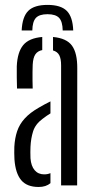

<svg xmlns="http://www.w3.org/2000/svg" viewBox="-20 -757 388 784"><path d="M174 -737Q228 -737 252.5 -712.8Q277 -688.5 279 -632.5H236Q235.5 -668.5 221.5 -683.8Q207.5 -699 174 -699Q140.5 -699 126.5 -683.8Q112.5 -668.5 112 -632.5H68.5Q71 -688.5 95.5 -712.8Q120 -737 174 -737ZM39 -106.5Q38.5 -119.5 38.2 -132.5Q38 -145.5 38.5 -157.5Q40.5 -193 50 -221.2Q59.5 -249.5 81 -273.2Q102.5 -297 139.5 -318Q150.5 -324.5 162.2 -330.8Q174 -337 186 -343V-294Q178.5 -289.5 170.5 -284Q162.5 -278.5 153.5 -271.5Q124.5 -250 115.2 -220.8Q106 -191.5 104.5 -157.5Q104 -149 104 -136.2Q104 -123.5 104.5 -110.5Q107 -79 121.5 -62Q136 -45 160.5 -45Q174.5 -45 186 -50V-9Q167.5 6.5 138 6.5Q89.5 6.5 66.2 -21.8Q43 -50 39 -106.5ZM49.5 -395.5Q49 -415 48.5 -440.8Q48 -466.5 48.5 -486Q51 -544 74.8 -572.8Q98.5 -601.5 152.5 -606V-552.5Q134 -549 124.5 -535.2Q115 -521.5 113.5 -492.5Q113 -481 112.8 -463.8Q112.5 -446.5 112.8 -428.5Q113 -410.5 113.5 -395.5ZM229.5 0V-490.5Q229.5 -517 222 -531.5Q214.5 -546 196.5 -551V-606Q252 -601 274 -570.5Q296 -540 295.5 -477.5L295 0Z"/></svg>

Font: Big Shoulders Stencil Display Thin
Style: Regular
Weight: 400
Version: Version 2.001